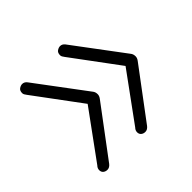

<svg xmlns="http://www.w3.org/2000/svg" viewBox="-110 -581 652 652"><g transform="rotate(-45 215.5 -255.5)"><path d="M249 -461Q259 -461 266 -452L400 -273Q406 -266 406 -255Q406 -247 400 -239L266 -60Q258 -50 248 -50Q239 -50 233 -55Q227 -60 227 -69Q227 -78 234 -85L363 -262L366 -246L234 -424Q231 -428 229 -431.5Q227 -435 227 -439Q227 -451 234.5 -456Q242 -461 249 -461ZM67 -461Q77 -461 84 -452L218 -273Q224 -266 224 -255Q224 -247 218 -239L84 -60Q76 -50 66 -50Q57 -50 51 -55Q45 -60 45 -69Q45 -78 52 -85L181 -262L184 -246L52 -424Q49 -428 47 -431.5Q45 -435 45 -439Q45 -451 52.5 -456Q60 -461 67 -461Z"/></g></svg>

Font: Quicksand Light Light
Style: Regular
Weight: 300
Version: Version 3.006